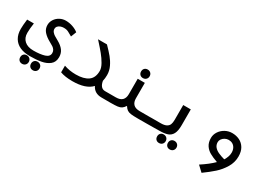

<svg xmlns="http://www.w3.org/2000/svg" viewBox="-8 -1284 3017 2185"><g transform="rotate(30 1500.0 -191.0)"><path d="M16.5 -217.5Q16.5 -263.5 26.5 -345H115Q103.5 -269 103.5 -215.5Q103.5 -150 145.5 -112.5Q187.5 -75 263.5 -75Q350.5 -75 407.8 -92.5Q465 -110 465 -158Q465 -181 454 -197.5Q443 -214 426.2 -225.5Q409.5 -237 380 -252.5Q321.5 -284 289.2 -321Q257 -358 257 -407.5Q257 -448 279.2 -482Q301.5 -516 338 -535.5Q374.5 -555 415 -555Q463.5 -555 508 -539.2Q552.5 -523.5 582.5 -499L554.5 -428L533.5 -440Q509.5 -454 497 -460.2Q484.5 -466.5 470.2 -469.8Q456 -473 435.5 -473Q414.5 -473 394.5 -466Q374.5 -459 361.2 -444.5Q348 -430 348 -408.5Q348 -387 362.2 -370Q376.5 -353 394 -342Q411.5 -331 447 -311.5Q500.5 -282 528.2 -244.8Q556 -207.5 556 -155.5Q556 -91.5 513.5 -57.2Q471 -23 406.5 -11.5Q342 0 258 0Q183 0 129 -24.5Q75 -49 45.8 -97.8Q16.5 -146.5 16.5 -217.5ZM172 64Q172 39 187.2 23.5Q202.5 8 227 8Q252 8 268 23.8Q284 39.5 284 64Q284 88.5 268 104.2Q252 120 227 120Q202.5 120 187.2 104.5Q172 89 172 64ZM315 66.5Q315 41.5 330.2 26Q345.5 10.5 370 10.5Q395 10.5 411 26.2Q427 42 427 66.5Q427 91 411 106.8Q395 122.5 370 122.5Q345.5 122.5 330.2 107Q315 91.5 315 66.5Z M661.5 -18.5V-106Q733.5 -80.5 817 -80.5Q921.5 -80.5 978 -121Q1034.5 -161.5 1034.5 -252Q1034.5 -291 1006.5 -340.5Q978.5 -390 941.2 -435.2Q904 -480.5 850 -540Q836.5 -555 837 -554.5H954.5Q1010 -498 1045.2 -455.5Q1080.5 -413 1105.5 -361Q1130.5 -309 1130.5 -253Q1130.5 -208.5 1121.5 -172.5Q1137.5 -83 1201.5 -83V0Q1110 0 1072 -76.5Q996 5 820.5 5Q726.5 5 661.5 -18.5Z M1453 -188V-391H1546.5V-188Q1546.5 -137.5 1573.5 -110.2Q1600.5 -83 1657.5 -83H1801.5V0L1683 0.5Q1620 0.5 1589.2 -3.5Q1558.5 -7.5 1539.2 -20.5Q1520 -33.5 1502 -62.5Q1483 -33.5 1463.5 -20.5Q1444 -7.5 1412.8 -3.5Q1381.5 0.5 1318 0.5L1198.5 0V-83H1342.5Q1399.5 -83 1426.2 -110.2Q1453 -137.5 1453 -188ZM1444.5 -483Q1444.5 -508 1459.8 -523.5Q1475 -539 1499.5 -539Q1524.5 -539 1540.5 -523.2Q1556.5 -507.5 1556.5 -483Q1556.5 -458.5 1540.5 -442.8Q1524.5 -427 1499.5 -427Q1475 -427 1459.8 -442.5Q1444.5 -458 1444.5 -483Z M1801.5 -83.5H1931.5Q1980 -83.5 2006.2 -97.5Q2032.5 -111.5 2041.8 -135.5Q2051 -159.5 2051 -196V-391H2150.5V-183.5Q2150.5 -108.5 2129.5 -69.2Q2108.5 -30 2068.5 -16Q2028.5 -2 1962.5 -2L1893.5 -1Q1828.5 0 1801.5 0ZM1972 65.5Q1972 40.5 1987.2 25Q2002.5 9.5 2027 9.5Q2052 9.5 2068 25.2Q2084 41 2084 65.5Q2084 90 2068 105.8Q2052 121.5 2027 121.5Q2002.5 121.5 1987.2 106Q1972 90.5 1972 65.5ZM2115 68Q2115 43 2130.2 27.5Q2145.5 12 2170 12Q2195 12 2211 27.8Q2227 43.5 2227 68Q2227 92.5 2211 108.2Q2195 124 2170 124Q2145.5 124 2130.2 108.5Q2115 93 2115 68Z M2695 -394Q2748.5 -394 2792.5 -372.5Q2836.5 -351 2862.8 -307Q2889 -263 2889 -197.5Q2889 -119 2848 -51.2Q2807 16.5 2750.8 66.8Q2694.5 117 2617 173L2545.5 106Q2646 41 2707.5 -20.5Q2644 -43 2602.5 -66.5Q2561 -90 2536 -128.5Q2511 -167 2511 -225Q2511 -269.5 2536.5 -308.5Q2562 -347.5 2604.2 -370.8Q2646.5 -394 2695 -394ZM2764 -89Q2799.5 -145.5 2799.5 -196.5Q2799.5 -231 2786.2 -256Q2773 -281 2750.5 -293.8Q2728 -306.5 2700 -306.5Q2673.5 -306.5 2650.8 -294Q2628 -281.5 2614.8 -262.2Q2601.5 -243 2601.5 -223Q2601.5 -186.5 2622 -161.2Q2642.5 -136 2677.2 -119.8Q2712 -103.5 2764 -89Z"/></g></svg>

Font: JuliaMono MediumItalic
Style: Regular
Weight: 500
Italic angle: -9°
Monospace: yes
Designer: cormullion
Foundry: corm
Version: Version 0.049; ttfautohint (v1.8.4)